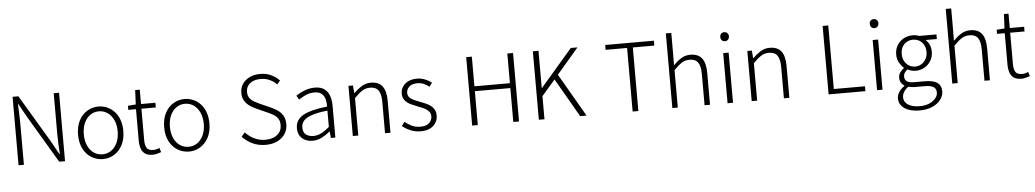

<svg xmlns="http://www.w3.org/2000/svg" viewBox="-47 -1289 10983 2037"><g transform="rotate(-5 5445.0 -270.5)"><path d="M106 0V-729H168L466 -228L548 -81H553Q549 -135 546.5 -189.5Q544 -244 544 -297V-729H601V0H539L241 -502L160 -648H156Q158 -595 160.5 -543Q163 -491 163 -437V0Z M1004 13Q940 13 884.5 -20Q829 -53 796 -115.5Q763 -178 763 -266Q763 -355 796 -418Q829 -481 884.5 -514Q940 -547 1004 -547Q1052 -547 1096 -528Q1140 -509 1173.5 -473Q1207 -437 1226 -384.5Q1245 -332 1245 -266Q1245 -178 1211.5 -115.5Q1178 -53 1123.5 -20Q1069 13 1004 13ZM1004 -38Q1056 -38 1097 -66.5Q1138 -95 1161.5 -146.5Q1185 -198 1185 -266Q1185 -335 1161.5 -386.5Q1138 -438 1097 -467Q1056 -496 1004 -496Q952 -496 911 -467Q870 -438 847 -386.5Q824 -335 824 -266Q824 -198 847 -146.5Q870 -95 911 -66.5Q952 -38 1004 -38Z M1536 13Q1483 13 1453.5 -7.5Q1424 -28 1411.5 -65Q1399 -102 1399 -151V-484H1317V-528L1401 -534L1408 -687H1457V-534H1610V-484H1457V-147Q1457 -97 1474.5 -67Q1492 -37 1546 -37Q1561 -37 1579 -41.5Q1597 -46 1611 -53L1625 -7Q1602 1 1578.5 7Q1555 13 1536 13Z M1921 13Q1857 13 1801.5 -20Q1746 -53 1713 -115.5Q1680 -178 1680 -266Q1680 -355 1713 -418Q1746 -481 1801.5 -514Q1857 -547 1921 -547Q1969 -547 2013 -528Q2057 -509 2090.5 -473Q2124 -437 2143 -384.5Q2162 -332 2162 -266Q2162 -178 2128.5 -115.5Q2095 -53 2040.5 -20Q1986 13 1921 13ZM1921 -38Q1973 -38 2014 -66.5Q2055 -95 2078.5 -146.5Q2102 -198 2102 -266Q2102 -335 2078.5 -386.5Q2055 -438 2014 -467Q1973 -496 1921 -496Q1869 -496 1828 -467Q1787 -438 1764 -386.5Q1741 -335 1741 -266Q1741 -198 1764 -146.5Q1787 -95 1828 -66.5Q1869 -38 1921 -38Z M2738 13Q2659 13 2596 -17.5Q2533 -48 2490 -96L2527 -138Q2567 -94 2622 -67.5Q2677 -41 2738 -41Q2819 -41 2866 -80Q2913 -119 2913 -181Q2913 -225 2895.5 -251.5Q2878 -278 2849 -295.5Q2820 -313 2784 -328L2675 -377Q2643 -391 2608.5 -413Q2574 -435 2550.5 -470.5Q2527 -506 2527 -559Q2527 -614 2555 -654.5Q2583 -695 2632 -718.5Q2681 -742 2743 -742Q2809 -742 2861.5 -716.5Q2914 -691 2948 -654L2915 -615Q2883 -648 2840 -668Q2797 -688 2743 -688Q2673 -688 2630.5 -654.5Q2588 -621 2588 -564Q2588 -523 2608 -497Q2628 -471 2657 -455Q2686 -439 2713 -427L2821 -379Q2863 -361 2897.5 -337Q2932 -313 2953 -277Q2974 -241 2974 -185Q2974 -129 2945 -84Q2916 -39 2863 -13Q2810 13 2738 13Z M3237 13Q3194 13 3159 -3.5Q3124 -20 3103 -52.5Q3082 -85 3082 -135Q3082 -223 3163.5 -269.5Q3245 -316 3421 -335Q3423 -375 3413.5 -411.5Q3404 -448 3377.5 -472Q3351 -496 3300 -496Q3248 -496 3204.5 -475.5Q3161 -455 3132 -435L3107 -478Q3127 -492 3157.5 -508Q3188 -524 3226 -535.5Q3264 -547 3307 -547Q3371 -547 3409 -519.5Q3447 -492 3463.5 -445Q3480 -398 3480 -338V0H3432L3426 -68H3422Q3383 -35 3336 -11Q3289 13 3237 13ZM3249 -37Q3293 -37 3334 -57.5Q3375 -78 3421 -119V-292Q3317 -281 3255 -260Q3193 -239 3166.5 -209Q3140 -179 3140 -138Q3140 -82 3172 -59.5Q3204 -37 3249 -37Z M3666 0V-534H3714L3721 -452H3723Q3763 -492 3806.5 -519.5Q3850 -547 3905 -547Q3988 -547 4027.5 -495.5Q4067 -444 4067 -341V0H4009V-333Q4009 -416 3981.5 -455.5Q3954 -495 3891 -495Q3845 -495 3808 -471Q3771 -447 3724 -399V0Z M4389 13Q4331 13 4280 -8.5Q4229 -30 4193 -60L4225 -102Q4259 -74 4298 -55Q4337 -36 4391 -36Q4452 -36 4483 -65.5Q4514 -95 4514 -136Q4514 -168 4494.5 -189.5Q4475 -211 4445.5 -225Q4416 -239 4385 -250Q4346 -265 4308.5 -282.5Q4271 -300 4246.5 -329Q4222 -358 4222 -403Q4222 -443 4242.5 -475.5Q4263 -508 4302 -527.5Q4341 -547 4397 -547Q4441 -547 4482 -530.5Q4523 -514 4552 -490L4522 -450Q4495 -471 4465 -484.5Q4435 -498 4396 -498Q4337 -498 4308.5 -470Q4280 -442 4280 -406Q4280 -377 4297 -358Q4314 -339 4342 -326.5Q4370 -314 4400 -302Q4432 -290 4462 -277.5Q4492 -265 4516.5 -247.5Q4541 -230 4556 -204Q4571 -178 4571 -139Q4571 -98 4550 -63Q4529 -28 4489 -7.5Q4449 13 4389 13Z M4937 0V-729H4997V-413H5375V-729H5436V0H5375V-361H4997V0Z M5647 0V-729H5707V-332H5709L6051 -729H6122L5890 -458L6155 0H6087L5850 -411L5707 -246V0Z M6646 0V-677H6417V-729H6936V-677H6707V0Z M7069 0V-795H7127V-568L7126 -451Q7166 -492 7209.5 -519.5Q7253 -547 7308 -547Q7391 -547 7430.5 -495.5Q7470 -444 7470 -341V0H7412V-333Q7412 -416 7384.5 -455.5Q7357 -495 7294 -495Q7248 -495 7211 -471Q7174 -447 7127 -399V0Z M7657 0V-534H7715V0ZM7687 -658Q7666 -658 7653.5 -671.5Q7641 -685 7641 -707Q7641 -728 7653.5 -741Q7666 -754 7687 -754Q7707 -754 7720 -741Q7733 -728 7733 -707Q7733 -685 7720 -671.5Q7707 -658 7687 -658Z M7914 0V-534H7962L7969 -452H7971Q8011 -492 8054.5 -519.5Q8098 -547 8153 -547Q8236 -547 8275.5 -495.5Q8315 -444 8315 -341V0H8257V-333Q8257 -416 8229.5 -455.5Q8202 -495 8139 -495Q8093 -495 8056 -471Q8019 -447 7972 -399V0Z M8733 0V-729H8793V-52H9125V0Z M9249 0V-534H9307V0ZM9279 -658Q9258 -658 9245.5 -671.5Q9233 -685 9233 -707Q9233 -728 9245.5 -741Q9258 -754 9279 -754Q9299 -754 9312 -741Q9325 -728 9325 -707Q9325 -685 9312 -671.5Q9299 -658 9279 -658Z M9681 254Q9614 254 9565 236Q9516 218 9489 185.5Q9462 153 9462 108Q9462 73 9483 39.5Q9504 6 9542 -19V-24Q9521 -36 9507.5 -57.5Q9494 -79 9494 -110Q9494 -145 9514 -170Q9534 -195 9553 -208V-212Q9527 -234 9505.5 -271.5Q9484 -309 9484 -358Q9484 -414 9509.5 -456.5Q9535 -499 9578.5 -523Q9622 -547 9674 -547Q9697 -547 9715.5 -543Q9734 -539 9747 -534H9928V-485H9808Q9833 -464 9848 -431Q9863 -398 9863 -357Q9863 -302 9837.5 -259.5Q9812 -217 9769.5 -193Q9727 -169 9674 -169Q9653 -169 9630 -175Q9607 -181 9589 -191Q9572 -178 9559.5 -160Q9547 -142 9547 -117Q9547 -89 9568 -69.5Q9589 -50 9647 -50H9760Q9850 -50 9893.5 -20.5Q9937 9 9937 73Q9937 119 9905.5 161Q9874 203 9816.5 228.5Q9759 254 9681 254ZM9674 -214Q9710 -214 9740 -232Q9770 -250 9788.5 -282.5Q9807 -315 9807 -358Q9807 -402 9789 -434Q9771 -466 9741 -483Q9711 -500 9674 -500Q9638 -500 9608 -483Q9578 -466 9560.5 -434.5Q9543 -403 9543 -358Q9543 -315 9561 -282.5Q9579 -250 9609 -232Q9639 -214 9674 -214ZM9687 209Q9746 209 9788.5 190Q9831 171 9855 141.5Q9879 112 9879 81Q9879 37 9848 19.5Q9817 2 9759 2H9649Q9640 2 9621.5 0Q9603 -2 9582 -7Q9548 17 9532.5 45.5Q9517 74 9517 101Q9517 149 9561.5 179Q9606 209 9687 209Z M10050 0V-795H10108V-568L10107 -451Q10147 -492 10190.5 -519.5Q10234 -547 10289 -547Q10372 -547 10411.5 -495.5Q10451 -444 10451 -341V0H10393V-333Q10393 -416 10365.5 -455.5Q10338 -495 10275 -495Q10229 -495 10192 -471Q10155 -447 10108 -399V0Z M10788 13Q10735 13 10705.5 -7.5Q10676 -28 10663.5 -65Q10651 -102 10651 -151V-484H10569V-528L10653 -534L10660 -687H10709V-534H10862V-484H10709V-147Q10709 -97 10726.5 -67Q10744 -37 10798 -37Q10813 -37 10831 -41.5Q10849 -46 10863 -53L10877 -7Q10854 1 10830.5 7Q10807 13 10788 13Z"/></g></svg>

Font: Noto Sans HK Thin Light
Style: Regular
Weight: 300
Version: Version 2.004-H2;hotconv 1.0.118;makeotfexe 2.5.65603